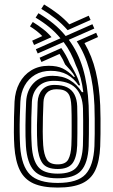

<svg xmlns="http://www.w3.org/2000/svg" viewBox="-20 -829 505 858"><path d="M237.8 9.2Q170.5 9.2 129.6 -9.2Q88.8 -27.8 68.8 -68.1Q48.8 -108.5 44.2 -174Q42.2 -204.5 42 -237.8Q41.8 -271 42.6 -305.6Q43.5 -340.2 45 -375Q47.5 -421.8 66.8 -457.9Q86 -494 119.4 -514.5Q152.8 -535 197.2 -535Q235.8 -535 260.5 -522.9Q285.2 -510.8 309.8 -485.5H315Q307.5 -500.8 295.1 -514.6Q282.8 -528.5 271 -541Q266.2 -552.5 260.2 -564Q254.2 -575.5 246.2 -588L165.2 -552L157 -571L254 -614.2Q265.2 -598.2 274.5 -581.8Q283.8 -565.2 291 -547.8Q303.8 -527 317 -501.2Q330.2 -475.5 338.2 -447.8H331Q310.2 -479 279.9 -495.8Q249.5 -512.5 207 -512.5Q166.8 -512.5 137 -494.9Q107.2 -477.2 90.1 -446.2Q73 -415.2 71 -374.5Q69.5 -340.2 68.5 -306Q67.5 -271.8 67.9 -238.8Q68.2 -205.8 70 -174.5Q76.5 -86.2 114.1 -48.9Q151.8 -11.5 237.8 -11.5Q326.5 -11.5 362.2 -50.1Q398 -88.8 402 -175.8Q403 -198.5 403.2 -231.4Q403.5 -264.2 403.2 -298.1Q403 -332 402 -358Q398.2 -447.8 379 -518.1Q359.8 -588.5 323 -644.2L409.8 -682.5L418 -663.5L357.5 -636.5Q391.2 -578.8 407.8 -509.8Q424.2 -440.8 427.8 -359Q429 -333.2 429.2 -298.8Q429.5 -264.2 429.1 -230.9Q428.8 -197.5 427.8 -175Q425 -109.2 406.1 -68.8Q387.2 -28.2 346.6 -9.5Q306 9.2 237.8 9.2ZM237.8 -32.2Q163 -32.2 132 -66.4Q101 -100.5 95.8 -176Q93.2 -219 93.8 -269Q94.2 -319 96.8 -374.2Q99.2 -425.2 130.4 -457.8Q161.5 -490.2 214.5 -490.2Q259.8 -490.2 291.9 -471.1Q324 -452 346 -417.2H352.2Q348.2 -451.5 340.2 -480.6Q332.2 -509.8 319.2 -536.8Q308.8 -566.5 295.1 -592.5Q281.5 -618.5 264.2 -641.2L148.5 -590L140.2 -609L250.2 -657.8Q227.8 -685 200 -707.8Q172.2 -730.5 139.2 -750.2L151.8 -770Q188.5 -748 219 -723Q249.5 -698 273.5 -668L393 -720.8L401.5 -701.5L287.5 -651.2Q329.2 -595.2 350.6 -523Q372 -450.8 376.2 -356.8Q377.2 -329.5 377.4 -295.1Q377.5 -260.8 377.2 -228.6Q377 -196.5 376.2 -176.2Q373 -99.5 342.2 -65.9Q311.5 -32.2 237.8 -32.2ZM237.8 -53Q301.5 -53 324.6 -84.4Q347.8 -115.8 350.5 -178.2Q351.2 -199 351.5 -228.6Q351.8 -258.2 351.6 -289.1Q351.5 -320 350.8 -343.8Q348.8 -404 317.6 -435.9Q286.5 -467.8 220.2 -467.8Q176.2 -467.8 150.5 -441.9Q124.8 -416 122.5 -373.8Q120.8 -336.2 120 -302.6Q119.2 -269 119.6 -238.1Q120 -207.2 121.8 -177.8Q126 -112.8 151.1 -82.9Q176.2 -53 237.8 -53ZM237.8 -73.8Q188.2 -73.8 169.6 -100.2Q151 -126.8 147.2 -179.8Q144.5 -222 145.2 -271Q146 -320 148.2 -373.2Q150 -407.2 169 -428.4Q188 -449.5 223.2 -449.5Q258.8 -449.5 280.5 -438.4Q302.2 -427.2 313 -406Q323.8 -384.8 325 -354.5Q325.8 -334.5 325.9 -300.6Q326 -266.8 325.8 -233Q325.5 -199.2 325 -179.5Q322.8 -123.8 303.5 -98.8Q284.2 -73.8 237.8 -73.8ZM237.8 -94.5Q273.2 -94.5 285.2 -116.6Q297.2 -138.8 299 -180.5Q299.8 -195 300 -217.5Q300.2 -240 300.2 -265.2Q300.2 -290.5 300 -313.8Q299.8 -337 299 -352.8Q298.2 -372 295.2 -386.5Q292.2 -401 285.1 -410.8Q278 -420.5 265.4 -425.4Q252.8 -430.2 232.5 -430.2Q204 -430.2 189.6 -414.5Q175.2 -398.8 174.2 -372.8Q172.8 -338.8 171.8 -305.6Q170.8 -272.5 171 -241Q171.2 -209.5 173 -180.5Q176 -138.8 188.8 -116.6Q201.5 -94.5 237.8 -94.5ZM132.2 -628 123.8 -647.2 169 -667.8Q156.5 -680.8 142.8 -691.2Q129 -701.8 114 -711.2L126.5 -730.8Q151.2 -715.5 172.4 -699.1Q193.5 -682.8 210.2 -663ZM282.2 -694.2Q258.2 -721.8 228.8 -745.1Q199.2 -768.5 164.5 -789.5L177 -809Q211 -788.8 239 -767Q267 -745.2 289.8 -720.2L376.5 -758.8L384.8 -739.8Z"/></svg>

Font: Big Shoulders Inline Display Thin ExtraBold
Style: Regular
Weight: 800
Version: Version 2.002